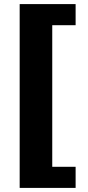

<svg xmlns="http://www.w3.org/2000/svg" viewBox="-20 -757 429 937"><path d="M76 160V-737H349V-634H235V57H349V160Z"/></svg>

Font: Archivo Condensed Black
Style: Regular
Weight: 900
Width: 3
Designer: Hector Gatti
Foundry: Omnibus-Type
Version: Version 2.001